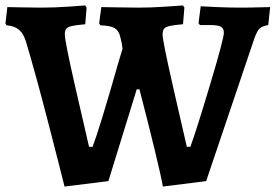

<svg xmlns="http://www.w3.org/2000/svg" viewBox="-26 -670 1012 705"><path d="M486 -342H476L372 -5L211 15Q197 -42 151 -220Q105 -398 70 -515Q61 -546 44 -560.5Q27 -575 -2 -577L-6 -584L1 -644Q14 -644 50 -643Q86 -642 123 -642Q174 -642 223.5 -645.5Q273 -649 287 -650L292 -642L287 -581Q253 -578 238 -574.5Q223 -571 217.5 -564.5Q212 -558 212 -544Q212 -519 249.5 -354.5Q287 -190 301 -131H314Q341 -202 410 -445L424 -491Q422 -511 416 -533Q411 -557 395 -566.5Q379 -576 343 -577L338 -584L346 -644Q361 -644 401.5 -643Q442 -642 483 -642Q530 -642 580.5 -645.5Q631 -649 646 -650L651 -642L646 -581Q611 -578 596.5 -574.5Q582 -571 576.5 -564.5Q571 -558 571 -543Q571 -521 608.5 -355.5Q646 -190 660 -131H673Q695 -191 745.5 -359.5Q796 -528 796 -550Q796 -566 785 -572Q774 -578 746 -578H708L703 -585L711 -647Q725 -646 770.5 -644Q816 -642 854 -642Q893 -642 924.5 -643Q956 -644 966 -644L959 -578Q936 -574 926.5 -564.5Q917 -555 907 -526L731 -5L572 15Q566 -21 541 -124Q516 -227 486 -342Z"/></svg>

Font: Sahitya
Style: Bold
Weight: 700
Designer: Juan Pablo del Peral
Foundry: Juan Pablo del Peral (http://www.huertatipografica.com)
Version: Version 1.001;PS 001.000;hotconv 1.0.70;makeotf.lib2.5.58329